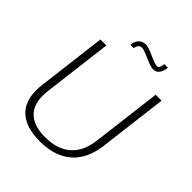

<svg xmlns="http://www.w3.org/2000/svg" viewBox="-241 -1043 1205 1205"><g transform="rotate(45 361.5 -440.5)"><path d="M497.1 -812Q473.6 -812 421.1 -835.7Q368.7 -859.4 352.1 -859.4Q321.8 -859.4 316.9 -820.3H286.6Q291 -855 308.3 -872.8Q325.7 -890.6 353.5 -890.6Q377.9 -890.6 429.4 -866.9Q481 -843.3 497.6 -843.3Q510.7 -843.3 515.6 -852.8Q520.5 -862.3 523.4 -885.3H555.7Q545.9 -812 497.1 -812ZM313 10.3Q193.4 10.3 131.8 -43.5Q70.3 -97.2 70.3 -201.2Q70.3 -220.2 73.7 -251L130.4 -710.9H183.1L126 -247.1Q123.5 -228.5 123.5 -205.6Q123.5 -119.6 172.9 -75.7Q222.2 -31.7 318.4 -31.7Q425.8 -31.7 488.3 -86.4Q550.8 -141.1 563.5 -247.1L620.6 -710.9H673.3L616.7 -251Q599.6 -122.6 522.5 -56.2Q445.3 10.3 313 10.3Z"/></g></svg>

Font: Muli
Style: ExtraLightItalic
Weight: 200
Italic angle: -7°
Designer: Vernon Adams
Foundry: newtypography
Version: Version 2.0; ttfautohint (v1.00rc1.2-2d82) -l 8 -r 50 -G 200